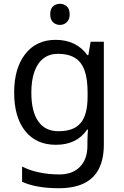

<svg xmlns="http://www.w3.org/2000/svg" viewBox="-20 -757 655 1017"><path d="M275 -546Q328 -546 370.5 -526Q413 -506 443 -465H448L460 -536H530V9Q530 85 504 136.5Q478 188 425 214Q372 240 290 240Q232 240 183.5 231.5Q135 223 97 206V125Q135 145 186 156Q237 167 295 167Q364 167 403.5 126.5Q443 86 443 16V-5Q443 -17 444 -39.5Q445 -62 446 -71H442Q414 -30 372.5 -10Q331 10 276 10Q172 10 113.5 -63Q55 -136 55 -267Q55 -395 113.5 -470.5Q172 -546 275 -546ZM287 -472Q242 -472 210.5 -448Q179 -424 162.5 -378Q146 -332 146 -266Q146 -167 182.5 -114.5Q219 -62 289 -62Q330 -62 359 -72.5Q388 -83 407 -105.5Q426 -128 435 -163Q444 -198 444 -246V-267Q444 -340 427.5 -385Q411 -430 376 -451Q341 -472 287 -472ZM298 -737Q318 -737 333.5 -723.5Q349 -710 349 -681Q349 -653 333.5 -639Q318 -625 298 -625Q276 -625 261 -639Q246 -653 246 -681Q246 -710 261 -723.5Q276 -737 298 -737Z"/></svg>

Font: guzrati115
Style: Regular
Weight: 400
Designer: Jelle Bosma - Monotype Design Team, Universal Thirst
Foundry: Monotype Imaging Inc.
Version: Version 2.102